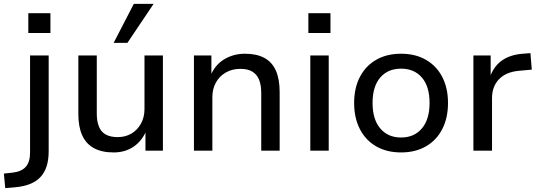

<svg xmlns="http://www.w3.org/2000/svg" viewBox="-77 -777 2776 990"><path d="M69 -607V-709H183V-607ZM-50 193 -57 118 -11 113Q33 108 55.5 83.5Q78 59 78 9V-491H174V2Q174 47 163.5 80Q153 113 131.5 136Q110 159 77 172Q44 185 -2 189Z M509 9Q448 9 407.5 -13Q367 -35 347 -79Q327 -123 327 -188V-491H422V-191Q422 -152 433 -124.5Q444 -97 468 -83.5Q492 -70 530 -70Q570 -70 601 -88.5Q632 -107 650 -140Q668 -173 668 -214V-491H763V0H673V-109H680Q657 -52 613 -21.5Q569 9 509 9ZM509 -556 613 -757H715L580 -556Z M923 0V-491H1013V-385H1008Q1030 -441 1078 -470.5Q1126 -500 1186 -500Q1246 -500 1286 -478.5Q1326 -457 1345.5 -413Q1365 -369 1365 -302V0H1270V-297Q1270 -338 1259 -365.5Q1248 -393 1224.5 -407.5Q1201 -422 1162 -422Q1120 -422 1087 -403Q1054 -384 1036 -351Q1018 -318 1018 -276V0Z M1513 -607V-709H1627V-607ZM1523 0V-491H1618V0Z M1991 9Q1917 9 1862.5 -22.5Q1808 -54 1778.5 -111.5Q1749 -169 1749 -246Q1749 -323 1778.5 -380Q1808 -437 1862.5 -468.5Q1917 -500 1991 -500Q2065 -500 2119.5 -468.5Q2174 -437 2203.5 -380Q2233 -323 2233 -246Q2233 -169 2203.5 -111.5Q2174 -54 2119.5 -22.5Q2065 9 1991 9ZM1991 -68Q2059 -68 2098.5 -115Q2138 -162 2138 -246Q2138 -331 2098.5 -377Q2059 -423 1991 -423Q1923 -423 1883.5 -377Q1844 -331 1844 -246Q1844 -162 1883.5 -115Q1923 -68 1991 -68Z M2364 0V-491H2453V-375H2448Q2466 -432 2509 -463.5Q2552 -495 2619 -500L2658 -503L2665 -418L2599 -412Q2532 -406 2496 -368.5Q2460 -331 2460 -271V0Z"/></svg>

Font: Nunito Sans 10pt Medium
Style: Regular
Weight: 500
Designer: Vernon Adams
Foundry: Vernon Adams
Version: Version 3.101;gftools[0.9.27]